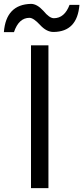

<svg xmlns="http://www.w3.org/2000/svg" viewBox="-35 -965 430 991"><path d="M215 -731H125V6H215ZM117 -873Q138 -873 172 -836Q205 -800 241 -800Q364 -801 375 -940H324Q298 -871 243 -871Q220 -871 189 -909Q156 -945 125 -945Q-4 -942 -15 -799H37Q62 -873 117 -873Z"/></svg>

Font: Sawarabi Gothic
Style: Regular
Weight: 400
Designer: mshio (mshio@users.sourceforge.jp)
Version: Version 20141215